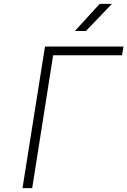

<svg xmlns="http://www.w3.org/2000/svg" viewBox="-20 -970 657 990"><path d="M96 0 212 -730H617L609 -685H254L146 0ZM366 -810 494 -950H557L423 -810Z"/></svg>

Font: JetBrains Mono Thin
Style: Italic
Weight: 100
Italic angle: -9°
Monospace: yes
Designer: Philipp Nurullin, Konstantin Bulenkov
Foundry: JetBrains
Version: Version 2.305; ttfautohint (v1.8.4.7-5d5b)